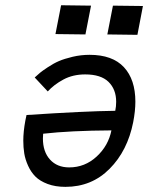

<svg xmlns="http://www.w3.org/2000/svg" viewBox="-20 -708 565 732"><path d="M212.9 -688 327.1 -686.5 305.7 -576.7 191.4 -578.1ZM410.6 -686.5 524.9 -685.1 503.9 -575.2 389.2 -576.7ZM404.8 -210.9Q248.5 -210 144.5 -198.2Q143.6 -185.5 143.6 -180.2Q143.6 -129.4 170.7 -99.6Q197.8 -69.8 243.7 -69.8Q303.7 -69.8 348.4 -111.1Q393.1 -152.3 404.8 -210.9ZM229.5 4.4Q190.9 4.4 161.6 -6.6Q132.3 -17.6 115.2 -34.7Q98.1 -51.8 87.2 -75.9Q76.2 -100.1 72.5 -123Q68.8 -146 68.8 -171.9Q68.8 -206.1 76.7 -248.5Q80.6 -268.6 81.1 -269.5Q302.2 -284.2 419.4 -285.6Q422.9 -302.2 422.9 -319.8Q422.9 -367.2 393.8 -395.8Q364.7 -424.3 304.7 -424.3Q257.8 -424.3 221.7 -404.8Q185.5 -385.3 162.1 -359.4L112.3 -412.6Q125.5 -424.3 132.8 -430.7Q140.1 -437 162.6 -451.9Q185.1 -466.8 205.1 -475.3Q225.1 -483.9 256.8 -491.5Q288.6 -499 321.3 -499Q408.7 -499 452.4 -451.9Q496.1 -404.8 496.1 -320.3Q496.1 -285.2 487.8 -242.2Q466.3 -133.3 397.9 -64.5Q329.6 4.4 229.5 4.4Z"/></svg>

Font: Fantasque Sans Mono
Style: Italic
Weight: 400
Italic angle: -11°
Monospace: yes
Designer: Jany Belluz
Version: Version 1.8.0 ; ttfautohint (v1.8.2)